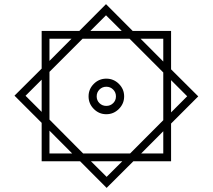

<svg xmlns="http://www.w3.org/2000/svg" viewBox="-20 -749 1024 925"><path d="M218.3 -119.6 327.6 -9.8H218.3ZM365.7 27.8 493.7 156.2 622.6 27.8H804.2V-153.8L935.1 -284.7L804.2 -415V-600.1H619.1L490.7 -729L362.3 -600.1H180.7V-418.5L49.8 -288.1L180.7 -157.2V27.8ZM660.2 -9.8 766.6 -116.7V-9.8ZM766.6 -452.6 657.2 -562.5H766.6ZM218.3 -455.6V-562.5H324.7ZM218.3 -402.8 377.9 -562.5H604L766.6 -399.9V-169.9L606.9 -9.8H380.4L218.3 -172.9ZM415.5 -600.1 490.7 -675.3 566.4 -600.1ZM180.7 -365.2V-210L103 -287.6ZM804.2 -362.8 881.8 -285.2 804.2 -207.5ZM569.3 27.8 493.7 103 418 27.8ZM445.8 -284.7Q445.8 -304.2 459.2 -317.6Q472.7 -331.1 492.2 -331.1Q511.7 -331.1 525.1 -317.6Q538.6 -304.2 538.6 -284.7Q538.6 -265.1 525.1 -252Q511.7 -238.8 492.2 -238.8Q472.7 -238.8 459.2 -252Q445.8 -265.1 445.8 -284.7ZM406.7 -284.7Q406.7 -249.5 431.9 -224.1Q457 -198.7 492.2 -198.7Q527.3 -198.7 552.7 -224.1Q578.1 -249.5 578.1 -284.7Q578.1 -319.8 552.7 -345Q527.3 -370.1 492.2 -370.1Q457 -370.1 431.9 -345Q406.7 -319.8 406.7 -284.7Z"/></svg>

Font: Vazirmatn RD NL
Style: Regular
Weight: 400
Designer: Saber Rastikerdar
Foundry: Saber Rastikerdar
Version: Version 32.101